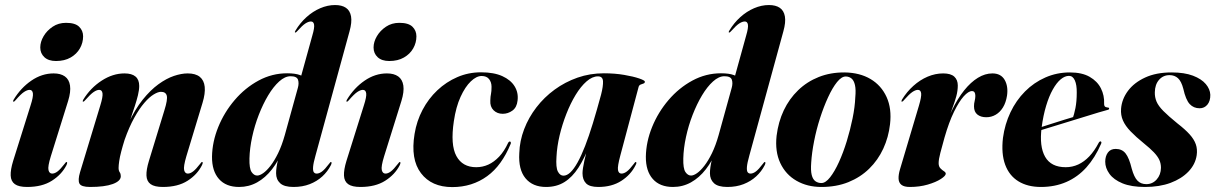

<svg xmlns="http://www.w3.org/2000/svg" viewBox="-20 -752 4950 782"><path d="M187 -115.5Q174 -73.5 177.5 -59.2Q181 -45 192.5 -45Q203 -45 214.5 -53.8Q226 -62.5 243 -84.5Q247 -89.5 248.2 -91Q249.5 -92.5 251.5 -92Q253.5 -92 253.5 -88.8Q253.5 -85.5 250.5 -79Q231 -41 191.2 -15.8Q151.5 9.5 90.5 9.5Q56.5 9.5 40.5 -2Q24.5 -13.5 23.5 -37Q22.5 -60.5 33.5 -96.5L104.5 -322.5Q116 -358 114 -372Q112 -386 100.5 -386Q91 -386 78 -377.5Q65 -369 43 -343.5Q40.5 -340.5 38.8 -339.2Q37 -338 34.5 -338Q33 -338.5 33.2 -340.5Q33.5 -342.5 35.5 -346Q64.5 -394 107.5 -423.5Q150.5 -453 198.5 -453Q227 -453 244.2 -440.8Q261.5 -428.5 265.2 -403.5Q269 -378.5 257.5 -341ZM208 -503.5Q177.5 -503.5 160.8 -519Q144 -534.5 144 -558.5Q144 -581.5 157.5 -604.5Q171 -627.5 194.5 -643.2Q218 -659 249 -659Q286 -659 302.2 -643.2Q318.5 -627.5 318.5 -604Q318.5 -578 305.5 -555Q292.5 -532 267.8 -517.8Q243 -503.5 208 -503.5Z M318 -338Q316.5 -338.5 317 -340.8Q317.5 -343 319 -346Q348.5 -394 394 -423.5Q439.5 -453 487 -453Q517 -453 532 -440.2Q547 -427.5 547 -402Q547 -385.5 541.8 -364Q536.5 -342.5 529.2 -320.2Q522 -298 515.2 -278.5Q508.5 -259 506 -247L502.5 -248Q529.5 -306.5 561.2 -346Q593 -385.5 625.5 -409Q658 -432.5 688.5 -442.8Q719 -453 744.5 -453Q776.5 -453 793.8 -439Q811 -425 813.8 -398.2Q816.5 -371.5 805 -333.5L739 -115.5Q726.5 -73 730 -59Q733.5 -45 745 -45Q755 -45 766.5 -53.8Q778 -62.5 795 -84.5Q799 -89.5 800.2 -91Q801.5 -92.5 803.5 -92Q806 -92 805.8 -88.8Q805.5 -85.5 802.5 -79Q783.5 -41 744 -15.8Q704.5 9.5 643.5 9.5Q609.5 9.5 593.5 -2Q577.5 -13.5 576.5 -37Q575.5 -60.5 586.5 -96.5L649.5 -302.5Q663.5 -347 659.2 -362.5Q655 -378 635.5 -378Q623.5 -378 605.8 -367.2Q588 -356.5 567.8 -333Q547.5 -309.5 526.8 -272.2Q506 -235 487.5 -182.5Q479.5 -157 473.8 -135Q468 -113 465.5 -95.8Q463 -78.5 463 -68Q463 -57 467.5 -50.5Q472 -44 472 -34.5Q472 -14.5 439.2 -2.5Q406.5 9.5 347 9.5Q310.5 9.5 303.5 -4.5Q296.5 -18.5 306 -50.5L388.5 -322.5Q399.5 -358 397.5 -372Q395.5 -386 384 -386Q374.5 -386 361.8 -377.5Q349 -369 326.5 -343.5Q324 -340.5 322.2 -339.2Q320.5 -338 318 -338Z M1403.5 -624 1265 -118.5Q1256.5 -88.5 1255.2 -72.5Q1254 -56.5 1258 -50.8Q1262 -45 1270 -45Q1280 -45 1291.5 -53.5Q1303 -62 1320 -84.5Q1324 -89.5 1325.2 -91Q1326.5 -92.5 1328.5 -92Q1330.5 -92 1330.5 -88.5Q1330.5 -85 1327.5 -79Q1314.5 -53.5 1292.8 -33.5Q1271 -13.5 1241.5 -2Q1212 9.5 1175.5 9.5Q1137.5 9.5 1121 -5.8Q1104.5 -21 1104.5 -46.5Q1104.5 -58 1106.5 -72Q1108.5 -86 1113 -104Q1117.5 -122 1123.5 -145L1134 -144Q1114.5 -97 1087.8 -62.5Q1061 -28 1027.2 -9.2Q993.5 9.5 954 9.5Q900.5 9.5 871.8 -23Q843 -55.5 843.5 -114Q844.5 -174.5 869 -234.8Q893.5 -295 935.8 -344.5Q978 -394 1033 -423.8Q1088 -453.5 1149.5 -453.5Q1182.5 -453.5 1202 -446.2Q1221.5 -439 1229.8 -425.8Q1238 -412.5 1238 -395L1193 -393.5Q1198.5 -413 1193.8 -427.2Q1189 -441.5 1163.5 -441.5Q1140.5 -441.5 1117 -420.2Q1093.5 -399 1072.2 -363.5Q1051 -328 1034 -284.2Q1017 -240.5 1007 -194.2Q997 -148 996 -106.5Q995 -65.5 1004.8 -51.2Q1014.5 -37 1027.5 -37Q1038 -37 1052 -46.8Q1066 -56.5 1081.8 -76.8Q1097.5 -97 1112.8 -128.2Q1128 -159.5 1140 -202L1252 -607Q1261.5 -639 1259.2 -651.8Q1257 -664.5 1246.5 -664.5Q1236.5 -664.5 1224 -656.5Q1211.5 -648.5 1190.5 -625Q1188 -622 1186.2 -620.8Q1184.5 -619.5 1182.5 -619.5Q1180.5 -620 1181 -622.2Q1181.5 -624.5 1183.5 -627.5Q1202 -658.5 1228 -682Q1254 -705.5 1284.2 -718.5Q1314.5 -731.5 1344.5 -731.5Q1372.5 -731.5 1389 -720.2Q1405.5 -709 1409.8 -685.2Q1414 -661.5 1403.5 -624Z M1544.5 -115.5Q1531.5 -73.5 1535 -59.2Q1538.5 -45 1550 -45Q1560.5 -45 1572 -53.8Q1583.5 -62.5 1600.5 -84.5Q1604.5 -89.5 1605.8 -91Q1607 -92.5 1609 -92Q1611 -92 1611 -88.8Q1611 -85.5 1608 -79Q1588.5 -41 1548.8 -15.8Q1509 9.5 1448 9.5Q1414 9.5 1398 -2Q1382 -13.5 1381 -37Q1380 -60.5 1391 -96.5L1462 -322.5Q1473.5 -358 1471.5 -372Q1469.5 -386 1458 -386Q1448.5 -386 1435.5 -377.5Q1422.5 -369 1400.5 -343.5Q1398 -340.5 1396.2 -339.2Q1394.5 -338 1392 -338Q1390.5 -338.5 1390.8 -340.5Q1391 -342.5 1393 -346Q1422 -394 1465 -423.5Q1508 -453 1556 -453Q1584.5 -453 1601.8 -440.8Q1619 -428.5 1622.8 -403.5Q1626.5 -378.5 1615 -341ZM1565.5 -503.5Q1535 -503.5 1518.2 -519Q1501.5 -534.5 1501.5 -558.5Q1501.5 -581.5 1515 -604.5Q1528.5 -627.5 1552 -643.2Q1575.5 -659 1606.5 -659Q1643.5 -659 1659.8 -643.2Q1676 -627.5 1676 -604Q1676 -578 1663 -555Q1650 -532 1625.2 -517.8Q1600.5 -503.5 1565.5 -503.5Z M1941.5 -442.5Q1920.5 -442.5 1897.5 -420.5Q1874.5 -398.5 1855.8 -357.5Q1837 -316.5 1828.5 -258.5Q1814 -162 1838.8 -116.5Q1863.5 -71 1919.5 -71Q1945.5 -71 1968.8 -81.5Q1992 -92 2012.8 -113.8Q2033.5 -135.5 2049.5 -170Q2051.5 -173.5 2053.5 -174.8Q2055.5 -176 2057.5 -175.5Q2059.5 -175 2060.5 -172Q2061.5 -169 2059.5 -165Q2042 -122.5 2018.2 -89.5Q1994.5 -56.5 1964.2 -34.5Q1934 -12.5 1898.2 -1.2Q1862.5 10 1822 10Q1737.5 10 1694.5 -46.8Q1651.5 -103.5 1668.5 -206.5Q1677 -259 1701 -304.5Q1725 -350 1761.2 -384.2Q1797.5 -418.5 1842.8 -438Q1888 -457.5 1939 -457.5Q1991.5 -457.5 2025.8 -442Q2060 -426.5 2076 -400.5Q2092 -374.5 2088 -342.5Q2085 -314.5 2067 -301.5Q2049 -288.5 2027.5 -288.5Q2005 -288.5 1990.2 -303Q1975.5 -317.5 1977 -342.5Q1977.5 -360 1979.8 -369.8Q1982 -379.5 1982 -398.5Q1982 -417 1972 -429.8Q1962 -442.5 1941.5 -442.5Z M2506.5 -118.5Q2494.5 -74 2497 -59.5Q2499.5 -45 2511.5 -45Q2521.5 -45 2533 -53.5Q2544.5 -62 2561.5 -84.5Q2565 -89.5 2566.5 -91Q2568 -92.5 2569.5 -92Q2572 -92 2572 -88.5Q2572 -85 2568.5 -79Q2549.5 -40.5 2510.8 -15.5Q2472 9.5 2417 9.5Q2381.5 9.5 2367 -5.2Q2352.5 -20 2352.5 -46.5Q2352.5 -55 2354.5 -68Q2356.5 -81 2360 -97.2Q2363.5 -113.5 2368 -131Q2372.5 -148.5 2377.5 -166L2382.5 -164Q2361 -108 2336 -69.2Q2311 -30.5 2279 -10.5Q2247 9.5 2204 9.5Q2149.5 9.5 2120.2 -26Q2091 -61.5 2095 -128Q2096.5 -178 2114.8 -225.8Q2133 -273.5 2164.8 -314.8Q2196.5 -356 2239 -387Q2281.5 -418 2332.2 -435.8Q2383 -453.5 2439.5 -453.5Q2484 -453.5 2522 -447Q2560 -440.5 2583.2 -432.5Q2606.5 -424.5 2606.5 -419.5Q2606.5 -413.5 2600.8 -411.8Q2595 -410 2589 -407.5Q2583 -405 2581 -398ZM2246.5 -113Q2243.5 -70 2252.2 -53.2Q2261 -36.5 2275 -36.5Q2289 -36.5 2303.2 -50Q2317.5 -63.5 2332.5 -90.5Q2347.5 -117.5 2363 -157.2Q2378.5 -197 2394.5 -249.2Q2410.5 -301.5 2428 -366Q2437 -401 2436 -421Q2435 -441 2415.5 -441Q2392.5 -441 2369 -420.5Q2345.5 -400 2324.5 -365.5Q2303.5 -331 2286.8 -288.2Q2270 -245.5 2259.2 -200.2Q2248.5 -155 2246.5 -113Z M3170.5 -624 3032 -118.5Q3023.5 -88.5 3022.2 -72.5Q3021 -56.5 3025 -50.8Q3029 -45 3037 -45Q3047 -45 3058.5 -53.5Q3070 -62 3087 -84.5Q3091 -89.5 3092.2 -91Q3093.5 -92.5 3095.5 -92Q3097.5 -92 3097.5 -88.5Q3097.5 -85 3094.5 -79Q3081.5 -53.5 3059.8 -33.5Q3038 -13.5 3008.5 -2Q2979 9.5 2942.5 9.5Q2904.5 9.5 2888 -5.8Q2871.5 -21 2871.5 -46.5Q2871.5 -58 2873.5 -72Q2875.5 -86 2880 -104Q2884.5 -122 2890.5 -145L2901 -144Q2881.5 -97 2854.8 -62.5Q2828 -28 2794.2 -9.2Q2760.5 9.5 2721 9.5Q2667.5 9.5 2638.8 -23Q2610 -55.5 2610.5 -114Q2611.5 -174.5 2636 -234.8Q2660.5 -295 2702.8 -344.5Q2745 -394 2800 -423.8Q2855 -453.5 2916.5 -453.5Q2949.5 -453.5 2969 -446.2Q2988.5 -439 2996.8 -425.8Q3005 -412.5 3005 -395L2960 -393.5Q2965.5 -413 2960.8 -427.2Q2956 -441.5 2930.5 -441.5Q2907.5 -441.5 2884 -420.2Q2860.5 -399 2839.2 -363.5Q2818 -328 2801 -284.2Q2784 -240.5 2774 -194.2Q2764 -148 2763 -106.5Q2762 -65.5 2771.8 -51.2Q2781.5 -37 2794.5 -37Q2805 -37 2819 -46.8Q2833 -56.5 2848.8 -76.8Q2864.5 -97 2879.8 -128.2Q2895 -159.5 2907 -202L3019 -607Q3028.5 -639 3026.2 -651.8Q3024 -664.5 3013.5 -664.5Q3003.5 -664.5 2991 -656.5Q2978.5 -648.5 2957.5 -625Q2955 -622 2953.2 -620.8Q2951.5 -619.5 2949.5 -619.5Q2947.5 -620 2948 -622.2Q2948.5 -624.5 2950.5 -627.5Q2969 -658.5 2995 -682Q3021 -705.5 3051.2 -718.5Q3081.5 -731.5 3111.5 -731.5Q3139.5 -731.5 3156 -720.2Q3172.5 -709 3176.8 -685.2Q3181 -661.5 3170.5 -624Z M3420.5 -457Q3482 -456 3525.8 -430Q3569.5 -404 3591 -356.8Q3612.5 -309.5 3605 -246Q3599 -193 3577.5 -146.5Q3556 -100 3520.2 -65Q3484.5 -30 3435.5 -10.2Q3386.5 9.5 3325.5 9.5Q3268 9.5 3224 -15.8Q3180 -41 3158 -88Q3136 -135 3143 -199Q3150 -255.5 3172.2 -302.5Q3194.5 -349.5 3230.8 -384.5Q3267 -419.5 3315 -438.5Q3363 -457.5 3420.5 -457ZM3325.5 -6.5Q3342.5 -6.5 3361 -30Q3379.5 -53.5 3397 -92Q3414.5 -130.5 3428.8 -177Q3443 -223.5 3452.5 -270Q3462 -316.5 3463.5 -355.5Q3466.5 -387 3462.2 -405.5Q3458 -424 3448.5 -432Q3439 -440 3425.5 -440.5Q3408 -441 3389.2 -417.8Q3370.5 -394.5 3352.8 -356Q3335 -317.5 3320 -271Q3305 -224.5 3295.8 -177.2Q3286.5 -130 3284 -90Q3281.5 -57.5 3286 -39.5Q3290.5 -21.5 3301 -14Q3311.5 -6.5 3325.5 -6.5Z M3652.5 -338Q3651.5 -338.5 3651.5 -340.2Q3651.5 -342 3653.5 -346Q3673 -378 3700 -402.2Q3727 -426.5 3758.2 -439.8Q3789.5 -453 3821.5 -453Q3852.5 -453 3866.8 -439.8Q3881 -426.5 3881 -404Q3881 -382.5 3875 -360.2Q3869 -338 3859.5 -313Q3850 -288 3840 -258.5Q3830 -229 3822 -194L3816 -196.5Q3834.5 -256 3857.5 -303.5Q3880.5 -351 3907.2 -384.2Q3934 -417.5 3963 -435.2Q3992 -453 4022 -453Q4056.5 -453 4071.8 -426.8Q4087 -400.5 4081.5 -362.5Q4077 -334 4065 -314.5Q4053 -295 4035.5 -284.8Q4018 -274.5 3997 -274.5Q3974.5 -274.5 3960.8 -285.5Q3947 -296.5 3947 -319Q3947 -330.5 3949.8 -341.2Q3952.5 -352 3952.5 -361.5Q3952.5 -371 3949.2 -376Q3946 -381 3938.5 -381Q3924.5 -381 3905.2 -359.8Q3886 -338.5 3865.5 -296.5Q3845 -254.5 3827 -192Q3817 -156 3810 -129.5Q3803 -103 3803 -87.5Q3803 -74 3810.2 -66.5Q3817.5 -59 3824.8 -54.5Q3832 -50 3832 -44.5Q3832 -36 3812 -23Q3792 -10 3758.5 -0.2Q3725 9.5 3686 9.5Q3662.5 9.5 3651.5 0.8Q3640.5 -8 3639.8 -24Q3639 -40 3645.5 -62L3723 -322.5Q3733.5 -358 3731.8 -372Q3730 -386 3718.5 -386Q3709 -386 3696.2 -377.5Q3683.5 -369 3661 -343.5Q3658.5 -340 3656.5 -339Q3654.5 -338 3652.5 -338Z M4142 -209.5Q4142 -209.5 4158.8 -214.8Q4175.5 -220 4202.5 -228.5Q4229.5 -237 4259.5 -246.8Q4289.5 -256.5 4317 -265Q4344.5 -273.5 4362 -278.5L4347.5 -267Q4355 -285 4360.2 -312Q4365.5 -339 4365.5 -374.5Q4366 -406 4357.8 -424.5Q4349.5 -443 4334 -443Q4317 -443 4300 -428.8Q4283 -414.5 4267.8 -387.2Q4252.5 -360 4240.8 -321Q4229 -282 4222.5 -233Q4212.5 -155.5 4236.8 -113.2Q4261 -71 4320.5 -71Q4347.5 -71 4371.5 -82Q4395.5 -93 4416.5 -115Q4437.5 -137 4455 -170.5Q4457 -174 4459 -175.2Q4461 -176.5 4463 -176Q4465 -175.5 4465.8 -172.8Q4466.5 -170 4464.5 -166Q4440 -109.5 4404.8 -70.2Q4369.5 -31 4323 -10.8Q4276.5 9.5 4219.5 9.5Q4165.5 9.5 4128 -13.5Q4090.5 -36.5 4074 -81.2Q4057.5 -126 4065 -190.5Q4072.5 -246 4095.5 -294.5Q4118.5 -343 4154.8 -379.5Q4191 -416 4237.8 -436.5Q4284.5 -457 4337.5 -457Q4387 -457 4418.2 -439Q4449.5 -421 4464 -392Q4478.5 -363 4477 -329.5Q4476.5 -323 4479.5 -319Q4482.5 -315 4491.5 -314Q4495 -314 4496.2 -312.8Q4497.5 -311.5 4497.5 -310Q4497.5 -308.5 4496.5 -307Q4495.5 -305.5 4491.5 -304.5Q4483 -302.5 4454.5 -294Q4426 -285.5 4386.8 -273.2Q4347.5 -261 4305.5 -248.2Q4263.5 -235.5 4227.2 -224.2Q4191 -213 4168.5 -206Q4146 -199 4146 -199Z M4649 -2Q4674 -2 4691 -21Q4708 -40 4708.5 -68.5Q4708.5 -86 4701.8 -100.8Q4695 -115.5 4679.5 -131.8Q4664 -148 4638.5 -168.5Q4606.5 -194.5 4585 -216.8Q4563.5 -239 4553.8 -261Q4544 -283 4546 -309Q4549 -348 4574 -381.8Q4599 -415.5 4644 -436.2Q4689 -457 4751.5 -457Q4804 -457 4838.8 -443.8Q4873.5 -430.5 4891 -409.8Q4908.5 -389 4909.5 -366Q4910 -341 4897.8 -326Q4885.5 -311 4866 -311Q4841.5 -311 4825.5 -328.2Q4809.5 -345.5 4799.5 -390.5Q4791.5 -421 4777.8 -433.5Q4764 -446 4743.5 -446Q4717.5 -446 4700.8 -427Q4684 -408 4683.5 -376Q4683 -356 4690.5 -338.2Q4698 -320.5 4718.2 -300Q4738.5 -279.5 4776 -249Q4807 -225 4825.2 -204.8Q4843.5 -184.5 4850.5 -164.2Q4857.5 -144 4854 -119.5Q4848.5 -82.5 4820.5 -53.2Q4792.5 -24 4747.5 -7.2Q4702.5 9.5 4643.5 9.5Q4588 9.5 4552 -5.2Q4516 -20 4498.8 -43.8Q4481.5 -67.5 4481.5 -93.5Q4481.5 -115.5 4492.2 -130.5Q4503 -145.5 4524 -145.5Q4550 -145.5 4564.5 -127Q4579 -108.5 4589.5 -65Q4599 -30.5 4612.8 -16.2Q4626.5 -2 4649 -2Z"/></svg>

Font: Fraunces 120pt
Style: Bold Italic
Weight: 700
Italic angle: -16°
Version: Version 1.000;[b76b70a41]